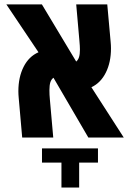

<svg xmlns="http://www.w3.org/2000/svg" viewBox="-20 -629 640 878"><path d="M206 -216.5Q206 -195.5 208 -175L223.5 0H81.5L65.5 -182Q64 -198 64 -212Q64 -276 88 -323.5Q112 -371 156 -390L9 -609H171.5L328.5 -347.5Q337.5 -355 341.5 -368.2Q345.5 -381.5 345.5 -402.5Q345.5 -417.5 343 -444L328.5 -609H470.5L486 -437Q487.5 -422 487.5 -407.5Q487.5 -344.5 464.2 -297.5Q441 -250.5 398 -230L546 0H384L224.5 -273.5Q214.5 -266 210.2 -252.5Q206 -239 206 -216.5ZM261 114.5H172V49.5H428V114.5H342V228.5H261Z"/></svg>

Font: JuliaMono Black
Style: Italic
Weight: 900
Italic angle: -9°
Monospace: yes
Designer: cormullion
Foundry: corm
Version: Version 0.057; ttfautohint (v1.8.4)